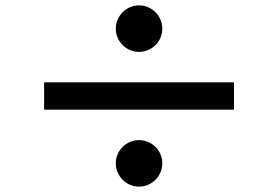

<svg xmlns="http://www.w3.org/2000/svg" viewBox="-20 -738 1040 718"><path d="M500 -718C452 -718 413 -678 413 -631C413 -583 452 -544 500 -544C548 -544 587 -583 587 -631C587 -678 548 -718 500 -718ZM855 -430H145V-328H855ZM500 -214C452 -214 413 -175 413 -127C413 -80 452 -40 500 -40C548 -40 587 -80 587 -127C587 -175 548 -214 500 -214Z"/></svg>

Font: Noto Sans JP
Style: Bold
Weight: 700
Designer: Ryoko NISHIZUKA 西塚涼子 (kana, bopomofo & ideographs); Paul D. Hunt (Latin, Greek & Cyrillic); Sandoll Communications 산돌커뮤니
Foundry: Adobe
Version: Version 2.004;hotconv 1.0.118;makeotfexe 2.5.65603